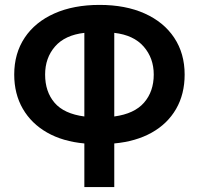

<svg xmlns="http://www.w3.org/2000/svg" viewBox="-20 -566 811 783"><path d="M386 -546Q280 -546 201.5 -511Q123 -476 80.5 -412Q38 -348 38 -262Q38 -183 73 -122.5Q108 -62 172 -25.5Q236 11 324 19V197H446V19Q534 11 598.5 -25Q663 -61 698 -121.5Q733 -182 733 -262Q733 -348 690.5 -412Q648 -476 570 -511Q492 -546 386 -546ZM607 -262Q607 -193 567.5 -147.5Q528 -102 446 -91V-432Q525 -423 566 -376Q607 -329 607 -262ZM164 -262Q164 -330 204.5 -376.5Q245 -423 324 -432V-91Q241 -102 202.5 -147Q164 -192 164 -262Z"/></svg>

Font: Repo DemiBold
Style: Regular
Weight: 600
Designer: Stefan Peev
Foundry: Context Ltd
Version: Version 1.502